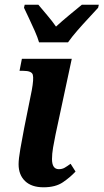

<svg xmlns="http://www.w3.org/2000/svg" viewBox="-20 -786 440 816"><path d="M165 10Q114 10 86.5 -16.5Q59 -43 59 -88Q59 -110 66.5 -153.5Q74 -197 83 -243L115 -402Q124 -451 119.5 -468Q115 -485 79 -485H63L73 -536H285L216 -214Q210 -185 205.5 -158.5Q201 -132 201 -110Q201 -67 230 -67Q244 -67 254.5 -73Q265 -79 280 -90L301 -57Q279 -33 247.5 -11.5Q216 10 165 10ZM146 -606Q140 -627 128 -654Q116 -681 103.5 -707.5Q91 -734 82 -753L85 -766H143Q157 -749 180 -722Q203 -695 218 -673Q242 -695 274.5 -722Q307 -749 328 -766H400L397 -753Q380 -734 356.5 -709Q333 -684 309.5 -657Q286 -630 269 -606Z"/></svg>

Font: Noto Serif Condensed
Style: Bold Italic
Weight: 700
Width: 3
Italic angle: -12°
Designer: Monotype Design Team
Foundry: Monotype Imaging Inc.
Version: Version 2.014